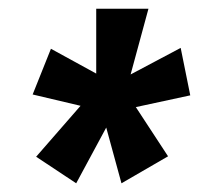

<svg xmlns="http://www.w3.org/2000/svg" viewBox="-20 -761 457 441"><path d="M417 -542 292 -515 366 -402 259 -340 224 -468 155 -340 63 -401 165 -518 55 -544 97 -649 201 -592V-741H321L280 -590L395 -651Z"/></svg>

Font: Fira Sans Extra Condensed SemiBold
Style: Italic
Weight: 600
Width: 3
Italic angle: -8°
Designer: Carrois Corporate & Edenspiekermann AG
Foundry: Carrois Corporate GbR & Edenspiekermann AG
Version: Version 4.203